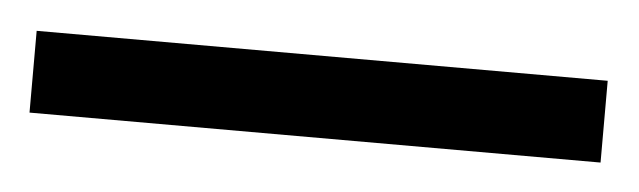

<svg xmlns="http://www.w3.org/2000/svg" viewBox="-28 -859 459 138"><g transform="rotate(5 201.0 -789.5)"><path d="M-5 -760V-819H407V-760Z"/></g></svg>

Font: Noto Serif Tamil Condensed ExtraBold
Style: Regular
Weight: 800
Width: 3
Designer: Indian Type Foundry, Tom Grace, and the Monotype Design Team
Foundry: Monotype Imaging Inc.
Version: Version 2.004; ttfautohint (v1.8.4.7-5d5b)